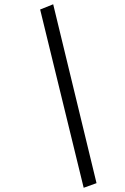

<svg xmlns="http://www.w3.org/2000/svg" viewBox="-20 -743 595 913"><path d="M439 127.9 377.9 149.9 170.9 -697.8 232.9 -722.7Z"/></svg>

Font: Elstob 18pt
Style: Italic
Weight: 400
Italic angle: -20°
Designer: Peter S. Baker
Version: Version 1.015